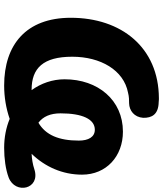

<svg xmlns="http://www.w3.org/2000/svg" viewBox="48 -804 767 902"><g transform="rotate(90 431.0 -352.5)"><path d="M381 11C436 11 489 2 538 -15C579 2 625 11 674 11C725 11 775 4 813 -10C895 -41 868 -161 775 -131C751 -123 725 -119 702 -118C763 -181 800 -263 800 -355C800 -469 714 -547 598 -547C450 -547 352 -430 352 -273C352 -216 371 -162 403 -118H401C300 -118 246 -172 246 -309C246 -442 309 -551 415 -571C434 -576 451 -576 465 -576C499 -577 530 -600 533 -642C534 -683 517 -714 459 -715C451 -716 446 -716 441 -716C202 -715 63 -539 63 -302C63 -92 190 11 381 11ZM512 -254C512 -356 539 -415 589 -415C623 -415 640 -385 640 -340C640 -246 614 -184 556 -150C527 -172 512 -206 512 -254Z"/></g></svg>

Font: SN Pro Heavy
Style: Italic
Weight: 800
Italic angle: -9°
Designer: Tobias Whetton
Foundry: Supernotes
Version: Version 1.001;Glyphs 3.2 (3249)